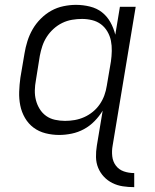

<svg xmlns="http://www.w3.org/2000/svg" viewBox="-20 -548 640 791"><path d="M533 223Q509 223 486 219.5Q463 216 443 206Q423 196 408 180Q393 164 384.5 143.5Q376 123 375.5 99.5Q375 76 379 52L403 -92Q389 -69 369.5 -49Q350 -29 326 -16Q302 -3 275.5 2.5Q249 8 224 8Q195 8 167.5 1Q140 -6 118.5 -22Q97 -38 83 -62Q69 -86 63.5 -113.5Q58 -141 59 -170Q60 -199 64 -228L81 -328Q85 -353 93 -378.5Q101 -404 114.5 -427.5Q128 -451 148 -471Q168 -491 191.5 -504Q215 -517 241.5 -522.5Q268 -528 293 -528Q322 -528 350.5 -521Q379 -514 400 -497.5Q421 -481 434.5 -457Q448 -433 455 -405L474 -520H539L444 52Q440 74 442.5 96Q445 118 457.5 134.5Q470 151 490 158Q510 165 533 165ZM248 -50Q268 -50 288 -53.5Q308 -57 327 -65.5Q346 -74 362.5 -87.5Q379 -101 391 -118.5Q403 -136 410 -155.5Q417 -175 420 -195L437 -295Q440 -316 440.5 -338Q441 -360 437 -380Q433 -400 422.5 -418Q412 -436 396 -448Q380 -460 359.5 -465Q339 -470 318 -470Q298 -470 277 -466.5Q256 -463 236.5 -453.5Q217 -444 200.5 -429Q184 -414 172.5 -396Q161 -378 154.5 -358.5Q148 -339 144 -318L128 -218Q124 -197 123.5 -176Q123 -155 128 -135.5Q133 -116 143.5 -99Q154 -82 170 -70.5Q186 -59 206.5 -54.5Q227 -50 248 -50Z"/></svg>

Font: Iosevka Light Extended Oblique
Style: Regular
Weight: 300
Width: 7
Italic angle: -9°
Monospace: yes
Designer: Belleve Invis
Foundry: Belleve Invis
Version: Version 32.5.0; ttfautohint (v1.8.4)